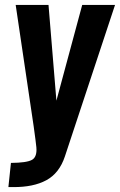

<svg xmlns="http://www.w3.org/2000/svg" viewBox="-20 -598 482 771"><path d="M13.7 153.3 23.9 56.2Q87.4 55.7 108.4 43.9Q126.5 33.7 126.5 3.4Q126.5 -1.5 126 -6.8Q124 -27.8 115.2 -90.8L43 -578.1H174.8L206.5 -193.8L310.1 -578.1H441.9L240.7 29.8Q218.3 97.7 165.5 126Q113.8 153.8 32.7 153.3Q31.2 153.3 29.8 153.3Z"/></svg>

Font: Oswald
Style: Medium
Weight: 500
Designer: Vernon Adams
Foundry: Vernon Adams
Version: 3.0; ttfautohint (v0.94.23-7a4d-dirty) -l 8 -r 50 -G 150 -x 